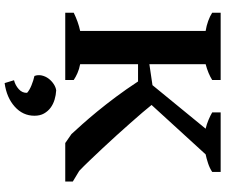

<svg xmlns="http://www.w3.org/2000/svg" viewBox="-91 -611 960 818"><g transform="rotate(90 389.0 -202.0)"><path d="M459 -662.1H712.4V-626Q696.3 -615.2 675.5 -608.4Q654.8 -601.6 637.7 -598.1L427.2 -367.7Q439 -352.5 459.2 -329.1Q479.5 -305.7 504.4 -277.3Q529.3 -249 557.1 -218.3Q585 -187.5 612.3 -158.4Q639.6 -129.4 664.3 -103.5Q689 -77.6 708 -59.6L753.4 -32.2V0H589.4L551.3 -26.4Q533.7 -45.4 509 -73Q484.4 -100.6 455.1 -136.2Q425.8 -171.9 393.3 -215.3Q360.8 -258.8 327.1 -310.1H253.4V-63.5Q274.4 -59.6 291.5 -52Q308.6 -44.4 320.8 -36.1V0H34.2V-36.1Q53.2 -45.4 73 -52.5Q92.8 -59.6 111.8 -63.5V-598.1Q89.8 -601.6 69.6 -608.9Q49.3 -616.2 34.2 -626V-662.1H320.8V-626Q308.6 -618.2 291.3 -610.8Q273.9 -603.5 253.4 -598.1V-358.4L342.8 -371.6L528.3 -598.1Q509.3 -602.5 490.7 -610.4Q472.2 -618.2 459 -626ZM321.8 218.3Q343.3 212.9 359.9 198Q376.5 183.1 375.5 162.6Q364.3 152.3 343.3 143.8Q322.3 135.3 303.7 131.3Q297.9 116.2 301.5 100.1Q305.2 84 314.7 71.3Q324.2 58.6 337.6 49.6Q351.1 40.5 364.7 38.6Q384.8 39.6 404.3 45.4Q423.8 51.3 439 62.5Q454.1 73.7 463.6 90.6Q473.1 107.4 473.1 131.3Q473.1 180.7 434.3 215.3Q395.5 250 334 258.3Z"/></g></svg>

Font: PT Astra Serif
Style: Bold
Weight: 700
Designer: A.Korolkova, I. Chaeva
Foundry: ParaType Ltd
Version: Version 1.002